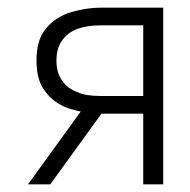

<svg xmlns="http://www.w3.org/2000/svg" viewBox="-20 -480 495 500"><path d="M111 0 271 -221H213L53 0ZM405 0V-460H353V0ZM243 -184H374V-230H243Q202 -230 182 -240Q156 -249 142 -270Q127 -290 127 -322Q127 -355 142 -375Q156 -395 182 -405Q208 -414 243 -414H374V-460H243Q202 -460 158 -446Q119 -432 97 -402Q75 -374 75 -322Q75 -271 97 -243Q119 -212 158 -198Q202 -184 243 -184Z"/></svg>

Font: NM-font
Style: Light
Weight: 500
Designer: ""
Foundry: ""
Version: ""